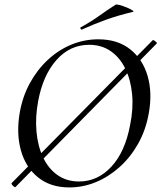

<svg xmlns="http://www.w3.org/2000/svg" viewBox="-20 -808 706 840"><path d="M48 10Q46 12 41 8.5Q36 5 32.5 0Q29 -5 31 -7L648 -632Q650 -634 654.5 -631Q659 -628 663.5 -624Q668 -620 665 -617ZM283 12Q201 12 146.5 -32Q92 -76 71.5 -150Q51 -224 66 -313Q78 -384 110 -443Q142 -502 188.5 -545.5Q235 -589 291.5 -612.5Q348 -636 410 -636Q495 -636 550 -592Q605 -548 626 -475Q647 -402 631 -313Q618 -239 584.5 -179.5Q551 -120 503 -77Q455 -34 399 -11Q343 12 283 12ZM326 -14Q407 -14 467 -78.5Q527 -143 549 -260Q564 -332 558 -395.5Q552 -459 528 -508Q504 -557 464 -584.5Q424 -612 370 -612Q286 -612 227 -545.5Q168 -479 147 -366Q134 -297 139.5 -233.5Q145 -170 168 -120.5Q191 -71 231 -42.5Q271 -14 326 -14ZM339 -679Q335 -677 332.5 -682.5Q330 -688 334 -689Q378 -713 413.5 -738.5Q449 -764 485 -787Q489 -790 503.5 -786Q518 -782 534 -775.5Q550 -769 559 -763Q568 -757 561 -756Q494 -740 442 -721Q390 -702 339 -679Z"/></svg>

Font: Cormorant Light Medium
Style: Italic
Weight: 500
Italic angle: -10°
Version: Version 4.000